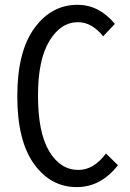

<svg xmlns="http://www.w3.org/2000/svg" viewBox="-20 -765 540 797"><path d="M298.8 11.7Q190.4 11.7 121.1 -84.5Q51.8 -180.7 51.8 -365.2Q51.8 -550.8 122.6 -647.9Q193.4 -745.1 301.8 -745.1Q390.6 -745.1 457 -666L408.2 -614.3Q361.3 -672.9 303.7 -672.9Q232.4 -672.9 185.1 -595.2Q137.7 -517.6 137.7 -368.2Q137.7 -214.8 184.1 -137.2Q230.5 -59.6 305.7 -59.6Q369.1 -59.6 419.9 -127.9L469.7 -79.1Q398.4 11.7 298.8 11.7Z"/></svg>

Font: GenEi Gothic M SemiLight
Style: Regular
Weight: 350
Designer: o_tamon (Modified); [Source Han Sans]
Ryoko NISHIZUKA  (kana & ideographs); Paul D. Hunt (Latin, Greek & Cyrillic); Wenl
Version: Version 1.1a;Original Version 1.004